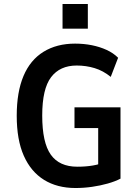

<svg xmlns="http://www.w3.org/2000/svg" viewBox="-20 -934 702 964"><path d="M359 10Q267 10 201 -31Q135 -72 99.5 -152Q64 -232 64 -353Q64 -472 98 -552.5Q132 -633 198.5 -674Q265 -715 357 -715Q401 -715 441 -707Q481 -699 515 -683.5Q549 -668 573 -644L536 -548Q498 -579 455 -592Q412 -605 365 -605Q281 -605 236.5 -546.5Q192 -488 192 -354Q192 -218 235 -157.5Q278 -97 368 -97Q411 -97 446 -103Q481 -109 513 -122L473 -80V-291H354V-395H585V-37Q558 -23 521 -12.5Q484 -2 442.5 4Q401 10 359 10ZM294 -790V-914H421V-790Z"/></svg>

Font: Nunito Sans 7pt Condensed
Style: Bold
Weight: 700
Width: 3
Designer: Vernon Adams
Foundry: Vernon Adams
Version: Version 3.101;gftools[0.9.27]